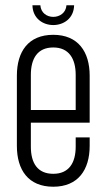

<svg xmlns="http://www.w3.org/2000/svg" viewBox="-20 -698 404 728"><path d="M232 -678C230 -649 206 -634 182 -634C158 -634 135 -649 133 -678H103C104 -628 143 -603 182 -603C221 -603 260 -628 261 -678ZM320 -233V-411C320 -502 276 -566 182 -566C87 -566 44 -502 44 -411V-145C44 -54 87 10 182 10C276 10 320 -54 320 -145V-177H267V-142C267 -80 241 -39 182 -39C122 -39 97 -80 97 -142V-233ZM97 -281V-414C97 -476 122 -518 182 -518C241 -518 267 -476 267 -414V-281Z"/></svg>

Font: Modon Arabic
Style: Regular
Weight: 400
Designer: Ahmedzaza
Foundry: Ahmedzaza
Version: Version 2.010